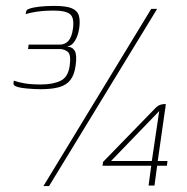

<svg xmlns="http://www.w3.org/2000/svg" viewBox="-20 -558 634 650"><path d="M118 -256Q96 -256 70 -258.5Q44 -261 33 -266Q29 -268 27 -270.5Q25 -273 26 -280L27 -285Q40 -280 62 -276Q84 -272 118 -272Q159 -272 185 -284.5Q211 -297 216 -336Q221 -373 209.5 -382.5Q198 -392 181 -392H75L77 -407H183Q200 -407 211.5 -419.5Q223 -432 227 -461Q232 -499 216.5 -510.5Q201 -522 167 -522Q163 -522 159.5 -522Q156 -522 152 -522Q135 -522 117 -520Q99 -518 85.5 -515Q72 -512 67 -510L68 -517Q69 -522 71.5 -524.5Q74 -527 81 -529Q92 -533 114 -535.5Q136 -538 164 -538Q204 -538 223 -530Q242 -522 247 -505Q252 -488 248 -461Q244 -436 233.5 -419.5Q223 -403 209 -401V-400Q226 -399 233.5 -385Q241 -371 236 -336Q232 -305 218.5 -287.5Q205 -270 180.5 -263Q156 -256 118 -256ZM512 -528 146 72H127L492 -528ZM483 70 492 3H327L329 -10L507 -193Q515 -201 523.5 -203.5Q532 -206 541 -206Q541 -205 540.5 -198Q540 -191 539 -188L514 -13H547L545 3H512L503 70ZM356 -13H494L519 -182Z"/></svg>

Font: Genos Thin
Style: Italic
Weight: 100
Italic angle: -8°
Designer: Robert E. Leuschke
Foundry: Robert E. Leuschke
Version: Version 1.010